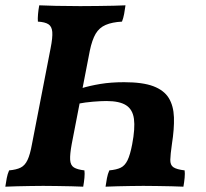

<svg xmlns="http://www.w3.org/2000/svg" viewBox="-30 -699 773 722"><path d="M441.9 -679Q439.9 -662.9 436.8 -646.6Q433.8 -630.4 428.7 -617.7Q391.5 -615.7 367.4 -605.3Q343.3 -595 329.7 -572Q316.2 -549 307.7 -508.1L239.7 -157.3Q232.6 -118.5 233.8 -98Q235 -77.4 248 -69.3Q261 -61.3 287.5 -58.3Q289 -46.6 287.5 -30.4Q286 -14.1 282.9 3Q266 2 238.9 1.5Q211.9 1 183.3 0.5Q154.7 0 132.1 0Q110.1 0 84.3 0.5Q58.5 1 34 1.5Q9.6 2 -10 3Q-7.4 -14.1 -4.6 -29.3Q-1.8 -44.5 4.3 -58.3Q31.8 -60.8 47.8 -68.8Q63.8 -76.8 73.5 -97.4Q83.3 -118 90.3 -157.3L160.3 -517.7Q168.3 -557.9 166.6 -578.8Q164.9 -599.7 152 -607.9Q139 -616.2 112.5 -617.7Q111.5 -628.9 113 -645.9Q114.5 -662.9 117.6 -679Q139.1 -678 180.4 -677Q221.7 -676 271.4 -676Q304.8 -676 337.7 -676.5Q370.7 -677 398 -677.5Q425.4 -678 441.9 -679ZM436.8 -389.9Q506.6 -389.9 546.6 -374.8Q586.7 -359.6 604.7 -330.3Q622.6 -301 624.1 -257.6Q625.5 -214.2 616.5 -157.3Q610.9 -118.4 610.4 -98.3Q609.9 -78.3 622.1 -70.1Q634.4 -61.8 664.3 -58.3Q665.8 -46.6 664.3 -30.4Q662.8 -14.1 659.7 3Q642.8 2 615.7 1.5Q588.7 1 560.1 0.5Q531.5 0 508.9 0Q486.9 0 461.1 0.5Q435.4 1 410.9 1.5Q386.4 2 366.9 3Q369.4 -14.1 372.2 -29.3Q375 -44.5 381.1 -58.3Q408 -60.8 423.7 -68.3Q439.5 -75.8 449.5 -96.2Q459.5 -116.7 467 -156.2Q478.5 -216.4 473.7 -251.9Q469 -287.3 444.1 -303.2Q419.3 -319.1 370.2 -319.1Q349.8 -319.1 319.6 -316.6Q289.5 -314.1 264.4 -309.1L275 -366.7Q307.9 -376.8 347.4 -383.3Q387 -389.9 436.8 -389.9Z"/></svg>

Font: Vollkorn
Style: Italic
Weight: 400
Italic angle: -11°
Designer: Friedrich Althausen
Foundry: Friedrich Althausen
Version: Version 5.001